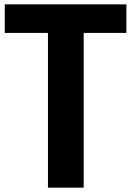

<svg xmlns="http://www.w3.org/2000/svg" viewBox="-20 -861 603 881"><path d="M200 0V-710H2V-841H560V-710H364V0Z"/></svg>

Font: Matangi Black
Style: Regular
Weight: 900
Designer: Prashant Pant
Foundry: The Graphic Ant
Version: Version 3.002